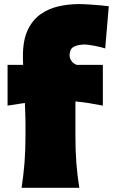

<svg xmlns="http://www.w3.org/2000/svg" viewBox="-20 -896 539 916"><path d="M83 0Q92.3 -61 96.9 -119.1Q101.6 -177.2 101.6 -250.5V-308.6Q101.6 -329.6 100.6 -354Q99.6 -378.4 98.6 -404.8L16.1 -392.1V-586.4H90.3Q89.8 -598.1 89.6 -609.1Q89.4 -620.1 89.4 -629.4Q89.4 -704.6 112.3 -752.9Q135.3 -801.3 173.6 -828.1Q211.9 -855 259 -865.7Q306.2 -876.5 355 -876.5Q379.9 -876.5 408.2 -874.5Q436.5 -872.6 461.2 -870.4Q485.8 -868.2 499 -866.2L481.9 -665Q460.4 -671.9 429.7 -677.7Q398.9 -683.6 384.8 -683.6Q354.5 -683.6 333.3 -673.6Q312 -663.6 312 -630.9Q312 -618.7 321 -605.2Q330.1 -591.8 346.7 -586.4H470.7V-392.1Q436 -398.9 403.8 -404.1Q371.6 -409.2 339.8 -412.1V-250.5Q339.8 -177.2 344.2 -119.1Q348.6 -61 358.4 0Z"/></svg>

Font: Pinar Black
Style: Regular
Weight: 900
Designer: Amin Abedi
Version: Version 3.000